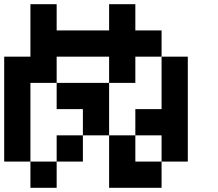

<svg xmlns="http://www.w3.org/2000/svg" viewBox="-20 -895 1040 915"><path d="M0 -125V-625H125V-875H250V-750H500V-875H625V-750H750V-625H625V-500H500V-625H250V-500H125V-125ZM250 -125V-250H375V-125ZM250 0H125V-125H250ZM250 -500H500V-250H375V-375H250ZM500 -250H625V-125H750V0H500ZM750 -250H625V-375H750V-625H875V-125H750Z"/></svg>

Font: GalmuriMono7 Regular
Style: Regular
Weight: 400
Designer: Lee Minseo (quiple)
Version: Version 2.399;hotconv 1.1.1;makeotfexe 2.6.0 DEVELOPMENT